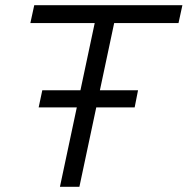

<svg xmlns="http://www.w3.org/2000/svg" viewBox="-20 -720 723 740"><path d="M211 0 276 -306H129L143 -372H290L345 -631H97L112 -700H683L668 -631H420L365 -372H512L499 -306H351L286 0Z"/></svg>

Font: Red Hat Display
Style: Italic
Weight: 300
Italic angle: -12°
Designer: Pentagram, MCKL
Foundry: Pentagram, MCKL
Version: Version 1.023